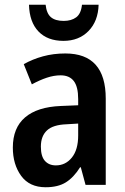

<svg xmlns="http://www.w3.org/2000/svg" viewBox="-20 -778 527 808"><path d="M255 -553Q425 -553 425 -363V0H340L320 -74H317Q290 -31 257 -10.5Q224 10 172 10Q104 10 69 -38Q34 -86 34 -157Q34 -240 85.5 -284Q137 -328 236 -332L309 -335V-361Q309 -413 290.5 -437Q272 -461 235 -461Q207 -461 177 -451Q147 -441 114 -423L80 -508Q117 -529 161 -541Q205 -553 255 -553ZM260 -255Q203 -253 177.5 -229Q152 -205 152 -161Q152 -120 169 -101Q186 -82 215 -82Q256 -82 282.5 -115Q309 -148 309 -208V-258ZM395 -758Q393 -689 352.5 -647.5Q312 -606 247 -606Q180 -606 142 -645.5Q104 -685 102 -758H172Q176 -721 194.5 -705.5Q213 -690 248 -690Q280 -690 300.5 -705Q321 -720 325 -758Z"/></svg>

Font: Noto Sans Lao Looped Condensed SemiBold
Style: Regular
Weight: 600
Width: 3
Designer: Mark Frömberg, Ben Mitchell
Foundry: The Fontpad Ltd
Version: Version 1.002; ttfautohint (v1.8.4.7-5d5b)